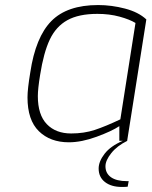

<svg xmlns="http://www.w3.org/2000/svg" viewBox="-20 -558 601 761"><path d="M484 160H490L486 182Q478 183 463 183Q421 183 396 163.5Q371 144 371 110Q371 82 394.5 51.5Q418 21 467 0H453V-58Q423 -38 363 -16Q303 6 253 6Q179 6 134 -38Q89 -82 89 -172Q89 -205 100 -271Q121 -411 183.5 -474.5Q246 -538 369 -538Q422 -538 475.5 -524Q529 -510 560 -481L484 0H485Q444 20 421 49Q398 78 398 101Q398 129 420 144.5Q442 160 484 160ZM517 -467Q494 -481 454 -492Q414 -503 366 -503Q292 -503 247 -478Q202 -453 177.5 -401.5Q153 -350 139 -261Q130 -206 130 -177Q130 -103 165.5 -66Q201 -29 262 -29Q313 -29 355.5 -43Q398 -57 457 -85Z"/></svg>

Font: Exo ExtraLight
Style: Italic
Weight: 275
Italic angle: -9°
Designer: Natanael Gama
Foundry: Natanael Gama
Version: Version 1.500; ttfautohint (v1.6)